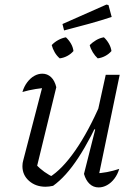

<svg xmlns="http://www.w3.org/2000/svg" viewBox="-20 -813 596 839"><path d="M226 -432 139 -75 134 -97Q153 -77 174 -62Q195 -47 214 -39L195 -38Q251 -72 309 -155.5Q367 -239 420 -362L432 -333Q405 -271 377.5 -218.5Q350 -166 322.5 -124Q295 -82 267.5 -51.5Q240 -21 212 -1Q194 3 179 3Q136 3 107 -22.5Q78 -48 78 -87Q78 -101 82 -114L172 -460L200 -431Q167 -429 136 -424Q105 -419 78 -411Q85 -435 99 -453.5Q113 -472 130 -481.5Q147 -491 165 -491Q187 -491 203 -476Q219 -461 226 -432ZM347 -53 396 -247 390 -249 442 -486H503L407 -24L393 -55Q421 -56 447.5 -61Q474 -66 501 -75Q494 -51 480 -32.5Q466 -14 448 -4Q430 6 411 6Q388 6 371.5 -9.5Q355 -25 347 -53ZM260 -680 253 -708 445 -793 454 -791 468 -739Q423 -724 372.5 -710Q322 -696 260 -680ZM241 -558Q228 -569 219 -584.5Q210 -600 206 -616Q218 -629 234.5 -638Q251 -647 268 -650Q281 -638 290 -622.5Q299 -607 301 -590Q290 -577 274 -568.5Q258 -560 241 -558ZM407 -558Q395 -569 385.5 -584.5Q376 -600 372 -616Q384 -628 400 -637.5Q416 -647 434 -650Q447 -638 456 -622Q465 -606 467 -590Q456 -577 440 -568.5Q424 -560 407 -558Z"/></svg>

Font: Piazzolla Thin Light
Style: Italic
Weight: 300
Italic angle: -11.3°
Version: Version 2.005